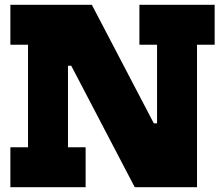

<svg xmlns="http://www.w3.org/2000/svg" viewBox="-20 -785 930 805"><path d="M545 0 145 -765H365L765 0ZM23.5 -597.5V-765H364.5L313.5 -509.5H265V-167.5H339V0H23.5V-167.5H97.5V-597.5ZM564.5 -597.5V-765H880V-597.5H806V0H651L586.5 -268H638.5V-597.5Z"/></svg>

Font: Hepta Slab ExtraBold
Style: Regular
Weight: 800
Designer: Michael LaGattuta
Foundry: Michael LaGattuta
Version: Version 1.102